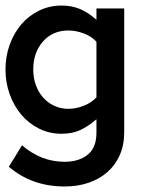

<svg xmlns="http://www.w3.org/2000/svg" viewBox="-21 -486 587 699"><path d="M431.2 -4.9Q431.2 42 415 78.6Q398.9 115.2 369.9 140.6Q340.8 166 301.5 179.4Q262.2 192.9 213.9 192.9Q95.2 192.9 11.2 121.1L59.1 43Q128.9 103 213.9 103Q266.1 103 298.1 77.4Q330.1 51.8 330.1 -2.9V-51.8Q298.8 -24.9 270 -12Q241.2 1 203.1 1Q159.2 1 121.6 -17.6Q84 -36.1 56.9 -68.1Q29.8 -100.1 14.4 -142.6Q-1 -185.1 -1 -232.9Q-1 -280.8 14.4 -323.5Q29.8 -366.2 56.9 -397.7Q84 -429.2 121.6 -447.5Q159.2 -465.8 203.1 -465.8Q241.2 -465.8 271 -452.9Q300.8 -439.9 330.1 -414.1V-455.1H431.2ZM330.1 -334Q312 -354 283.4 -364.5Q254.9 -375 228 -375Q170.9 -375 135.5 -335Q100.1 -294.9 100.1 -232.9Q100.1 -202.1 109.6 -176Q119.1 -149.9 136 -130.9Q152.8 -111.8 176.5 -100.8Q200.2 -89.8 228 -89.8Q254.9 -89.8 283.4 -100.8Q312 -111.8 330.1 -131.8Z"/></svg>

Font: Anonymous Pro
Style: Bold
Weight: 700
Monospace: yes
Designer: Mark Simonson
Version: Version 1.003